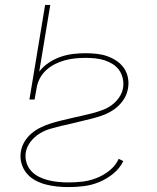

<svg xmlns="http://www.w3.org/2000/svg" viewBox="-20 -755 640 783"><path d="M260 8Q236 8 212 5.5Q188 3 165.5 -3Q143 -9 123 -20Q103 -31 88.5 -48.5Q74 -66 67.5 -89Q61 -112 65 -136Q68 -157 79.5 -176.5Q91 -196 108 -210.5Q125 -225 145.5 -235Q166 -245 186.5 -251.5Q207 -258 228 -263Q249 -268 270 -273Q291 -278 312 -282.5Q333 -287 354 -292.5Q375 -298 396 -305.5Q417 -313 435 -326Q453 -339 466 -358Q479 -377 482 -398Q485 -417 480.5 -436Q476 -455 465.5 -469.5Q455 -484 439 -494Q423 -504 405.5 -509.5Q388 -515 368.5 -517Q349 -519 329 -519Q309 -519 288 -517Q267 -515 246 -509.5Q225 -504 205 -494Q185 -484 168.5 -469Q152 -454 142 -434.5Q132 -415 129 -394L121 -349H100L164 -735H185L140 -463Q157 -485 180 -500Q203 -515 228 -523.5Q253 -532 278.5 -535Q304 -538 329 -538Q352 -538 374.5 -535.5Q397 -533 417 -526Q437 -519 455 -507Q473 -495 485 -478Q497 -461 501.5 -439Q506 -417 502 -395Q499 -375 489 -357Q479 -339 464 -324.5Q449 -310 430.5 -299.5Q412 -289 392.5 -282.5Q373 -276 353.5 -271Q334 -266 314.5 -261.5Q295 -257 275.5 -252Q256 -247 237 -243H235Q212 -237 188 -230.5Q164 -224 142.5 -211Q121 -198 105 -177.5Q89 -157 85 -133Q82 -112 88 -92Q94 -72 107.5 -57.5Q121 -43 139 -34Q157 -25 177 -20Q197 -15 218 -13Q239 -11 260 -11Q288 -11 317 -14.5Q346 -18 374 -29Q402 -40 426.5 -59.5Q451 -79 464 -107L483 -98Q468 -68 441.5 -46.5Q415 -25 384.5 -12.5Q354 0 322.5 4Q291 8 260 8Z"/></svg>

Font: Iosevka Curly Thin Extended
Style: Italic
Weight: 100
Width: 7
Italic angle: -9°
Monospace: yes
Designer: Belleve Invis
Foundry: Belleve Invis
Version: Version 11.1.0; ttfautohint (v1.8.3)